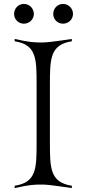

<svg xmlns="http://www.w3.org/2000/svg" viewBox="-20 -964 445 981"><path d="M102 -843C130 -843 153 -865 153 -893C153 -921 130 -944 102 -944C74 -944 52 -921 52 -893C52 -865 74 -843 102 -843ZM302 -843C330 -843 353 -865 353 -893C353 -921 330 -944 302 -944C274 -944 252 -921 252 -893C252 -865 274 -843 302 -843ZM55 -3C134 -21 156 -21 198 -21C235 -21 344 -3 347 -3V-15C236 -32 235 -105 235 -236V-532C235 -663 236 -736 347 -753V-765C344 -765 235 -747 198 -747C156 -747 134 -747 55 -765V-753C166 -736 167 -665 167 -534V-234C167 -103 166 -32 55 -15Z"/></svg>

Font: Cantique Normal
Style: Regular
Weight: 400
Designer: Sébastien Hayez
Foundry: Sébastien Hayez & Ariel Martín Pérez
Version: Version 1.000;hotconv 1.0.109;makeotfexe 2.5.65596